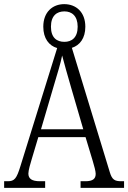

<svg xmlns="http://www.w3.org/2000/svg" viewBox="-20 -907 619 927"><path d="M0 0H198V-32H173C134 -32 117 -44 117 -69C117 -85 127 -118 133 -138L165 -245H393L428 -129C435 -106 442 -80 442 -68C442 -44 429 -32 392 -32H369V0H579V-32H566C534 -32 521 -39 510 -76L327 -676C365 -688 392 -722 392 -778C392 -849 347 -887 290 -887C234 -887 189 -849 189 -778C189 -721 217 -686 256 -675L79 -106C60 -44 50 -32 17 -32H0ZM291 -705C254 -705 226 -725 226 -778C226 -831 254 -852 291 -852C326 -852 355 -831 355 -778C355 -725 326 -705 291 -705ZM178 -283 240 -494C256 -548 273 -602 280 -639C290 -601 305 -547 324 -482L382 -283Z"/></svg>

Font: Noto Serif Hebrew Condensed Light
Style: Regular
Weight: 300
Width: 3
Designer: Monotype Design Team
Foundry: Monotype Imaging Inc.
Version: Version 2.004